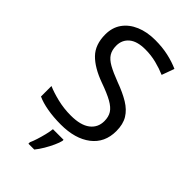

<svg xmlns="http://www.w3.org/2000/svg" viewBox="-282 -808 1113 1113"><g transform="rotate(45 274.5 -251.5)"><path d="M502 -191Q502 -96 433 -43Q364 10 247 10Q187 10 136 1Q85 -8 51 -24V-110Q87 -94 140.5 -81Q194 -68 251 -68Q331 -68 371.5 -99Q412 -130 412 -183Q412 -218 397 -242Q382 -266 345.5 -286.5Q309 -307 244 -330Q153 -363 106.5 -411Q60 -459 60 -542Q60 -599 89 -639.5Q118 -680 169.5 -702Q221 -724 288 -724Q347 -724 396 -713Q445 -702 485 -684L457 -607Q420 -623 376.5 -634Q333 -645 286 -645Q219 -645 185 -616.5Q151 -588 151 -541Q151 -505 166 -481Q181 -457 215 -438Q249 -419 307 -397Q370 -374 413.5 -347.5Q457 -321 479.5 -284Q502 -247 502 -191ZM321 70Q317 88 304.5 115.5Q292 143 275.5 171Q259 199 241 221H193V209Q201 192 209.5 165.5Q218 139 225 110.5Q232 82 234 61H321Z"/></g></svg>

Font: Noto Sans Batak
Style: Regular
Weight: 400
Designer: Monotype Design Team
Foundry: Monotype Imaging Inc.
Version: Version 2.002; ttfautohint (v1.8.4.7-5d5b)